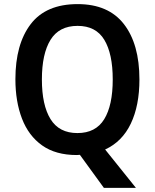

<svg xmlns="http://www.w3.org/2000/svg" viewBox="-20 -838 753 935"><path d="M659 -451Q659 -324 617 -236Q575 -148 492 -110L642 77H486L369 -84Q365 -84 361.5 -83.5Q358 -83 354 -83Q251 -83 185 -130Q119 -177 87 -260.5Q55 -344 55 -452Q55 -623 129.5 -720.5Q204 -818 358 -818Q508 -818 583.5 -720.5Q659 -623 659 -451ZM184 -451Q184 -326 226 -258Q268 -190 357 -190Q446 -190 487.5 -257.5Q529 -325 529 -451Q529 -576 488 -644Q447 -712 358 -712Q268 -712 226 -644Q184 -576 184 -451Z"/></svg>

Font: Noto Sans Telugu UI SemiCondensed SemiBold
Style: Regular
Weight: 600
Width: 4
Designer: Jelle Bosma - Monotype Design Team
Foundry: Monotype Imaging Inc.
Version: Version 2.005; ttfautohint (v1.8.4.7-5d5b)